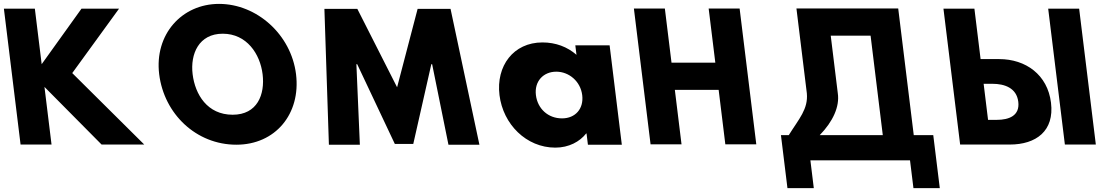

<svg xmlns="http://www.w3.org/2000/svg" viewBox="-48 -747 5751 991"><path d="M696.6 -0.9 324.9 -369.8 566.3 -702.1H372.5L167.1 -415.7L131.9 -702.1H-27.9L58.2 -0.9H218L181.5 -298.4L476.4 -0.9Z M773.6 -363.9C798.8 -159.1 964.5 -0.1 1171.9 -0.1C1373.4 -0.1 1505.1 -159.1 1480 -363.9C1454.8 -568.8 1277.3 -726.9 1082.7 -726.9C889.7 -726.9 748.5 -568.8 773.6 -363.9ZM946.2 -363.9C933.4 -468.5 978.3 -573 1101.6 -573C1225.7 -573 1294.6 -468.5 1307.4 -363.9C1320.3 -259.4 1280.4 -154.8 1152.9 -154.8C1022 -154.8 959 -259.4 946.2 -363.9Z M2266.7 0.1H2426.5L2277.5 -701.1H2107.5L2001.6 -296.5L1796.4 -701.1H1626.4L1649.6 0.1H1809.4L1791.5 -415.5H1795.7L1989.9 -4.1H2085.1L2178.2 -415.5H2182.5Z M2530.1 -256C2548.5 -106 2668.3 15 2818.3 15C2888.3 15 2944.5 -16 2977.4 -58H2979.4L2986.5 0H3161.5L3098.5 -513H2921.5L2927.5 -464C2880.5 -505 2820.7 -528 2751.7 -528C2601.7 -528 2511.6 -406 2530.1 -256ZM2718.1 -256C2709.3 -327 2756.2 -377 2823.2 -377C2889.2 -377 2948.3 -327 2957.1 -256C2965.7 -186 2921.8 -136 2852.8 -136C2780.8 -136 2726.7 -186 2718.1 -256Z M3435.2 -283.2H3661.3L3695.8 -1.9H3855.6L3769.5 -703.1H3609.7L3644.1 -423.5H3418L3383.6 -703.1H3223.8L3309.9 -1.9H3469.7Z M4276.3 -265.4 4239.8 -562.9H4445.5L4508.5 -49.5H4183C4250.9 -119.2 4286.5 -196.6 4276.3 -265.4ZM4769 -49.5H4668.3L4588.1 -703.2H4062.8L4116.5 -265.4C4124 -183.8 4075.7 -133.7 4023.2 -49.5H3982.8L4016.4 224.2H4152.4L4134.8 80.5H4649L4666.7 224.2H4802.7Z M5522 -702.1H5362.2L5448.3 -0.9H5608.1ZM4907.7 -0.9 4821.6 -702.1H4981.4L5013.3 -442H5109.4C5246.2 -442 5359 -361.3 5376.7 -216.8C5394.6 -71.4 5300.4 -0.9 5163.5 -0.9ZM5029 -314.5 5051.8 -128.4H5096.9C5159.8 -128.4 5216.7 -149.6 5207.8 -221.9C5199 -293.3 5136.9 -314.5 5074 -314.5Z"/></svg>

Font: Hussar
Style: BdOpOblOne
Weight: 700
Foundry: Cannot Into Space Fonts
Version: Version 2.00